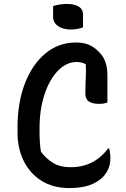

<svg xmlns="http://www.w3.org/2000/svg" viewBox="-20 -936 640 976"><path d="M250 -905Q264 -910 282.5 -913Q301 -916 320 -916Q357 -916 379.5 -903Q402 -890 402 -860V-797Q375 -786 340 -786Q300 -786 275 -803.5Q250 -821 250 -851ZM332 20Q250 20 191 -17Q132 -54 100.5 -118Q69 -182 69 -262V-288Q69 -414 106.5 -511.5Q144 -609 211 -664.5Q278 -720 367 -720Q405 -720 432.5 -708Q460 -696 481 -674Q506 -650 516 -620Q526 -590 526 -552V-415Q509 -408 484 -408Q450 -408 432 -420Q414 -432 414 -460Q414 -507 416 -540.5Q418 -574 416 -610Q403 -616 392 -618.5Q381 -621 370 -621Q318 -621 275 -577Q232 -533 206.5 -456.5Q181 -380 181 -284V-264Q181 -208 188 -165Q214 -130 249.5 -108Q285 -86 339 -86Q458 -86 529 -181H535Q538 -171 539.5 -158.5Q541 -146 541 -135Q541 -100 530.5 -77Q520 -54 504 -37Q476 -9 434.5 5.5Q393 20 332 20Z"/></svg>

Font: Recursive Sn Csl St Med
Style: Regular
Weight: 500
Version: Version 1.079;hotconv 1.0.112;makeotfexe 2.5.65598; ttfautoh